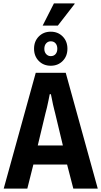

<svg xmlns="http://www.w3.org/2000/svg" viewBox="-20 -1119 602 1139"><path d="M2 0 192 -687H370L560 0H415L378 -143H178L142 0ZM204 -256H353L307 -448Q305 -456 301.5 -469.5Q298 -483 294.5 -499Q291 -515 288 -531Q285 -547 282 -560H275Q272 -544 267.5 -522.5Q263 -501 258.5 -481Q254 -461 250 -448ZM281 -729Q238 -729 210 -757.5Q182 -786 182 -830Q182 -874 210 -902.5Q238 -931 281 -931Q324 -931 352 -902.5Q380 -874 380 -830Q380 -786 352 -757.5Q324 -729 281 -729ZM281 -786Q299 -786 309.5 -798Q320 -810 320 -830Q320 -850 309.5 -862Q299 -874 281 -874Q265 -874 254 -862Q243 -850 243 -829Q243 -810 254 -798Q265 -786 281 -786ZM233 -967 300 -1099H422L423 -1096L323 -967Z"/></svg>

Font: Archivo Condensed
Style: Bold
Weight: 700
Width: 3
Designer: Hector Gatti
Foundry: Omnibus-Type
Version: Version 2.001